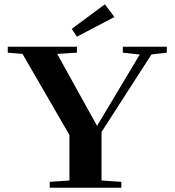

<svg xmlns="http://www.w3.org/2000/svg" viewBox="-20 -883 821 903"><path d="M341.8 -710.4 317.4 -747.1 473.1 -862.8 518.1 -803.2ZM213.9 0V-27.8L306.6 -34.2V-248L85.9 -629.4L16.6 -635.3V-663.1H341.8V-635.3L249 -629.4L436.5 -291L637.2 -626.5L557.6 -635.3V-663.1H764.6V-635.3L692.4 -627L457.5 -262.2V-34.2L550.8 -27.8V0Z"/></svg>

Font: Elstob 14pt
Style: Bold
Weight: 700
Designer: Peter S. Baker
Version: Version 1.015